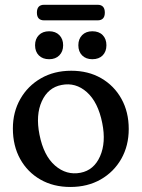

<svg xmlns="http://www.w3.org/2000/svg" viewBox="-20 -752 578 783"><path d="M270.5 -463.5Q340 -463.5 392.8 -433Q445.5 -402.5 475.2 -349Q505 -295.5 505 -226Q505 -158 474.8 -104.5Q444.5 -51 390.8 -20.2Q337 10.5 267 10.5Q197.5 10.5 144.8 -19.8Q92 -50 62.2 -103.8Q32.5 -157.5 32.5 -228Q32.5 -295 62.8 -348.2Q93 -401.5 146.8 -432.5Q200.5 -463.5 270.5 -463.5ZM308.5 -47.5Q363 -58 388 -114.5Q413 -171 397 -250Q380 -335.5 334.2 -376.2Q288.5 -417 231 -405.5Q176 -395 150.5 -339Q125 -283 141 -203Q158 -117 204.5 -76.8Q251 -36.5 308.5 -47.5ZM180.5 -510.5Q154 -510.5 138.5 -526Q123 -541.5 123 -567.5Q123 -593 138.5 -608.8Q154 -624.5 180.5 -624.5Q206.5 -624.5 222 -608.8Q237.5 -593 237.5 -567.5Q237.5 -542 222 -526.2Q206.5 -510.5 180.5 -510.5ZM356.5 -510.5Q330.5 -510.5 315 -526Q299.5 -541.5 299.5 -567.5Q299.5 -593 315 -608.8Q330.5 -624.5 356.5 -624.5Q383.5 -624.5 398.8 -608.8Q414 -593 414 -567.5Q414 -542 398.8 -526.2Q383.5 -510.5 356.5 -510.5ZM130.5 -700.5Q130.5 -732.5 160 -732.5H378Q407.5 -732.5 407.5 -700.5Q407.5 -669 378 -669H160Q130.5 -669 130.5 -700.5Z"/></svg>

Font: Fraunces 72pt SuperSoft
Style: Regular
Weight: 400
Version: Version 1.000;[b76b70a41]